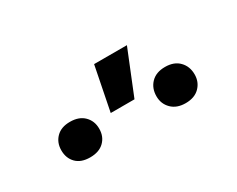

<svg xmlns="http://www.w3.org/2000/svg" viewBox="-43 -939 599 485"><g transform="rotate(-30 256.0 -696.5)"><path d="M243.2 -796.9H338.9L287.1 -668.9H217.8ZM117.2 -701.2Q143.6 -701.2 158.2 -686.5Q172.9 -671.9 172.9 -649.4Q172.9 -626.5 158.2 -612.1Q143.6 -597.7 117.2 -597.7Q90.8 -597.7 76.7 -612.1Q62.5 -626.5 62.5 -649.4Q62.5 -671.9 76.9 -686.5Q91.3 -701.2 117.2 -701.2ZM394.5 -701.2Q420.9 -701.2 435.5 -686Q450.2 -670.9 450.2 -647.5Q450.2 -625.5 435.5 -610.6Q420.9 -595.7 394.5 -595.7Q368.7 -595.7 353.8 -610.6Q338.9 -625.5 338.9 -647.5Q338.9 -670.9 353.5 -686Q368.2 -701.2 394.5 -701.2Z"/></g></svg>

Font: Pretendard GOV
Style: Regular
Weight: 400
Designer: Base glyphs from Inter by Rasmus Andersson; Hangeul glyphs from Noto Sans CJK(Source Han Sans) by Jang Soo-young and Kan
Foundry: Kil Hyung-jin
Version: Version 1.309